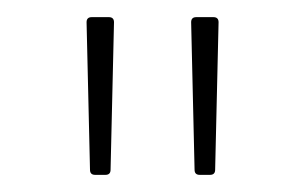

<svg xmlns="http://www.w3.org/2000/svg" viewBox="-20 -754 356 224"><path d="M91 -550Q85 -550 85 -556L81 -728Q81 -734 87 -734H107Q113 -734 113 -728L109 -556Q109 -550 103 -550ZM213 -550Q207 -550 207 -556L203 -728Q203 -734 209 -734H229Q235 -734 235 -728L231 -556Q231 -550 225 -550Z"/></svg>

Font: LINE Seed Sans TH App Thin
Style: Regular
Weight: 250
Designer: Dalton Maag Ltd | Thai characters by Cadson Demak Co.,Ltd.
Foundry: Dalton Maag Ltd
Version: Version 1.003